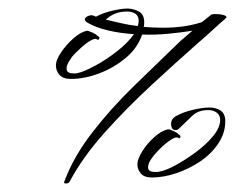

<svg xmlns="http://www.w3.org/2000/svg" viewBox="-20 -398 551 450"><path d="M143 28Q141 32 134.5 32Q128 32 131 27Q152 -30 195.5 -86.5Q239 -143 294.5 -197Q350 -251 403 -302L431 -326Q406 -322 375.5 -319Q345 -316 313 -317Q303 -286 275 -262.5Q247 -239 212.5 -226Q178 -213 146 -213Q128 -213 119.5 -222.5Q111 -232 111 -245Q111 -257 123 -275Q135 -293 152 -308Q169 -323 184 -326Q187 -326 197 -321.5Q207 -317 207 -315Q215 -311 212.5 -307Q210 -303 207 -306Q203 -309 192.5 -303Q182 -297 172 -288Q162 -279 156 -273Q149 -266 142.5 -255.5Q136 -245 136 -237Q136 -226 152 -226Q154 -226 157 -226Q160 -226 163 -227Q177 -230 203 -244Q229 -258 254.5 -278Q280 -298 294 -318Q261 -320 232 -327Q203 -334 183 -346Q179 -349 179 -352Q179 -357 185.5 -360Q192 -363 197 -362L205 -359Q222 -368 243.5 -373Q265 -378 280 -378Q296 -377 307 -370Q318 -363 318 -346Q318 -339 317 -335Q328 -334 339.5 -333.5Q351 -333 362 -333Q386 -333 408.5 -336Q431 -339 453 -346L473 -362Q476 -365 483 -365H487Q495 -365 503 -363Q511 -361 511 -357Q510 -356 509 -355.5Q508 -355 507 -353Q497 -345 481.5 -330.5Q466 -316 445 -298Q394 -253 335.5 -199Q277 -145 225.5 -87.5Q174 -30 143 28ZM303 -337Q304 -340 304.5 -343Q305 -346 305 -349Q305 -361 297 -366Q289 -371 278 -371Q261 -371 248.5 -365.5Q236 -360 228 -352Q245 -348 264.5 -343.5Q284 -339 303 -337ZM336 18Q318 18 310 8.5Q302 -1 302 -13Q302 -25 313.5 -43.5Q325 -62 342 -77Q359 -92 374 -95Q378 -95 387.5 -90.5Q397 -86 397 -84Q405 -80 402.5 -76Q400 -72 398 -75Q393 -78 383 -72Q373 -66 363 -57Q353 -48 347 -41Q340 -34 333.5 -24Q327 -14 327 -6Q327 5 343 5Q345 5 348 5Q351 5 354 4Q368 2 391 -10.5Q414 -23 438.5 -41Q463 -59 479.5 -79Q496 -99 496 -117Q496 -128 488 -134Q480 -140 468 -140Q444 -140 430 -126Q416 -112 400 -97Q396 -93 392 -93Q381 -93 381 -108Q381 -119 391 -125Q408 -135 431.5 -140.5Q455 -146 471 -146Q487 -146 497.5 -138.5Q508 -131 508 -114Q508 -86 491.5 -61.5Q475 -37 449 -19.5Q423 -2 393 8Q363 18 336 18Z"/></svg>

Font: WindSong
Style: Regular
Weight: 400
Designer: Robert E. Leuschke
Foundry: Robert E. Leuschke
Version: Version 1.010; ttfautohint (v1.8.3)